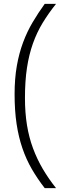

<svg xmlns="http://www.w3.org/2000/svg" viewBox="-20 -860 351 1000"><path d="M272 120H213Q175 71 146 21Q117 -29 97 -87Q77 -145 66.5 -214Q56 -283 56 -370Q56 -450 67.5 -516Q79 -582 100 -638.5Q121 -695 150 -744Q179 -793 213 -840H272Q232 -790 202 -740.5Q172 -691 151.5 -633.5Q131 -576 120.5 -507Q110 -438 110 -350Q110 -273 120.5 -208.5Q131 -144 152 -87.5Q173 -31 203 20Q233 71 272 120Z"/></svg>

Font: Tanohe Sans Light
Style: Regular
Weight: 300
Designer: Village Type and Design LLC & Cristiano Sobral
Foundry: Cooper Hewitt Smithsonian Design Museum
Version: Version 1.00;September 29, 2021;FontCreator 13.0.0.2655 64-b